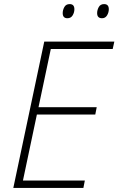

<svg xmlns="http://www.w3.org/2000/svg" viewBox="-20 -917 578 937"><path d="M45 0 196 -714H538L530 -678H228L168 -394H452L445 -358H160L92 -36H394L387 0ZM478 -828Q454 -828 454 -853Q454 -868 462 -882.5Q470 -897 488 -897Q511 -897 511 -872Q511 -856 502.5 -842Q494 -828 478 -828ZM309 -828Q286 -828 286 -853Q286 -868 294 -882.5Q302 -897 320 -897Q343 -897 343 -872Q343 -856 334.5 -842Q326 -828 309 -828Z"/></svg>

Font: Noto Sans Disp ExtLt
Style: Italic
Weight: 200
Italic angle: -12°
Designer: Monotype Design Team
Foundry: Monotype Imaging Inc.
Version: Version 2.000;GOOG;noto-source:20170915:90ef993387c0